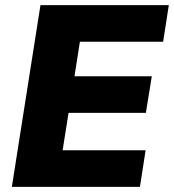

<svg xmlns="http://www.w3.org/2000/svg" viewBox="-20 -725 675 745"><path d="M26 0 137 -705H635L613 -563H290L269 -429H569L546 -287H246L223 -142H545L523 0Z"/></svg>

Font: Nunito Sans 12pt ExtraLight 12pt Black
Style: Italic
Weight: 900
Italic angle: -9°
Version: Version 3.101;gftools[0.9.27]